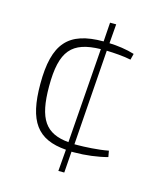

<svg xmlns="http://www.w3.org/2000/svg" viewBox="-105 -768 715 846"><g transform="rotate(15 252.5 -345.0)"><path d="M438 -116 433 -144C388 -135 322 -132 294 -132H279L310 -567C343 -566 389 -563 421 -556L428 -584C393 -595 349 -601 313 -602L320 -690H292L286 -603C126 -603 65 -535 65 -350C65 -180 116 -109 249 -99L241 0H268L275 -97H288C338 -97 393 -104 438 -116ZM105 -350C105 -513 152 -564 283 -567L251 -134C145 -144 105 -200 105 -350Z"/></g></svg>

Font: Exo 2 Extra Light
Style: Regular
Weight: 250
Designer: Natanael Gama
Version: Version 1.001;PS 001.001;hotconv 1.0.88;makeotf.lib2.5.64775